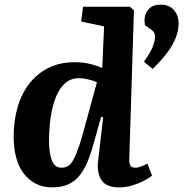

<svg xmlns="http://www.w3.org/2000/svg" viewBox="-20 -796 813 830"><path d="M539 -114Q538 -92 543 -81.5Q548 -71 565 -71Q577 -71 591 -76.5Q605 -82 617 -89L637 -37Q626 -27 604 -15.5Q582 -4 554 5Q526 14 495 14Q438 14 418 -18.5Q398 -51 404 -100L426 -289L417 -291L388 -187Q377 -146 363.5 -109.5Q350 -73 330 -45Q310 -17 280 -1.5Q250 14 205 14Q166 14 135.5 -1.5Q105 -17 83 -45.5Q61 -74 50 -114.5Q39 -155 39 -206Q39 -275 56.5 -334Q74 -393 108 -436Q142 -479 190.5 -503Q239 -527 302 -527Q341 -527 372 -519Q403 -511 422 -502L430 -682L331 -703L339 -767H541L559 -752ZM246 -71Q262 -71 274.5 -78.5Q287 -86 298.5 -107.5Q310 -129 323.5 -169.5Q337 -210 354 -276L399 -440Q389 -445 375.5 -449Q362 -453 348 -455.5Q334 -458 321 -458Q287 -458 262.5 -437Q238 -416 222.5 -378.5Q207 -341 199.5 -292Q192 -243 192 -187Q192 -132 204.5 -101.5Q217 -71 246 -71ZM640 -498 602 -529Q631 -570 640.5 -594.5Q650 -619 650 -636Q651 -644 647 -653Q643 -662 631 -670L607 -687Q602 -711 608 -731Q614 -751 630.5 -763.5Q647 -776 674 -776Q711 -776 731.5 -753Q752 -730 752 -694Q752 -666 741 -636Q730 -606 705.5 -572Q681 -538 640 -498Z"/></svg>

Font: Literata 18pt
Style: Bold Italic
Weight: 700
Italic angle: -2°
Designer: Latin by Veronika Burian and Jose Scaglione. Greek by Irene Vlachou. Cyrillic by Vera Evstafieva
Foundry: TypeTogether
Version: Version 3.103;gftools[0.9.29]